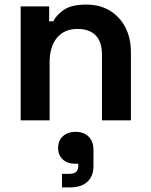

<svg xmlns="http://www.w3.org/2000/svg" viewBox="-20 -524 656 836"><path d="M196 0H70V-496H194V-431H212Q224 -457 257 -480.5Q290 -504 357 -504Q415 -504 458.5 -477.5Q502 -451 526 -404.5Q550 -358 550 -296V0H424V-286Q424 -342 396.5 -370Q369 -398 318 -398Q260 -398 228 -359.5Q196 -321 196 -252ZM283 292H250V233H280Q303 233 312 224Q321 215 321 195V189H308Q273 189 253 170Q233 151 233 120Q233 88 254 69Q275 50 309 50Q344 50 365.5 70.5Q387 91 387 130V198Q387 243 360.5 267.5Q334 292 283 292Z"/></svg>

Font: Space Grotesk Variable Light
Style: Regular
Weight: 300
Designer: Florian Karsten
Foundry: Florian Karsten
Version: Version 2.000